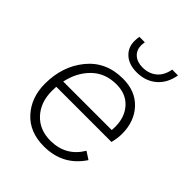

<svg xmlns="http://www.w3.org/2000/svg" viewBox="-203 -831 957 957"><g transform="rotate(45 275.5 -352.5)"><path d="M335 -579Q281 -579 249 -607.5Q217 -636 217 -682Q217 -699 220 -714H258Q256 -698 256 -691Q256 -657 278.5 -637Q301 -617 339 -617Q383 -617 413 -642Q443 -667 451 -714H492Q481 -650 439 -614.5Q397 -579 335 -579ZM492 -245H103Q102 -235 102 -215Q102 -135 148.5 -84.5Q195 -34 273 -34Q381 -35 435 -126L475 -100Q403 9 269 9Q168 9 110 -55Q52 -119 52 -216Q52 -339 121.5 -424Q191 -509 310 -509Q398 -509 449.5 -453.5Q501 -398 501 -311Q501 -280 492 -245ZM307 -466Q228 -466 177 -416.5Q126 -367 109 -288H451Q452 -296 452 -312Q452 -380 413 -423Q374 -466 307 -466Z"/></g></svg>

Font: Elaine Sans Light
Style: Italic
Weight: 300
Italic angle: -13°
Designer: Wei Huang
Foundry: Wei Huang
Version: Version 2.001;December 24, 2019;FontCreator 12.0.0.2547 64-b